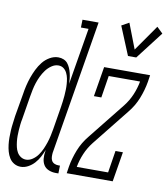

<svg xmlns="http://www.w3.org/2000/svg" viewBox="-92 -836 804 917"><g transform="rotate(10 309.5 -378.0)"><path d="M70 8Q52 8 37.5 -0.5Q23 -9 14.5 -23Q6 -37 1.5 -53Q-3 -69 -5 -86Q-7 -103 -7 -120.5Q-7 -138 -6 -155.5Q-5 -173 -2.5 -190.5Q0 -208 2 -226L21 -336Q24 -357 29 -378Q34 -399 41 -419Q48 -439 58 -459.5Q68 -480 82 -497.5Q96 -515 116 -526.5Q136 -538 157 -538Q171 -538 183 -533Q195 -528 202.5 -518.5Q210 -509 215 -497.5Q220 -486 223 -473.5Q226 -461 227.5 -448Q229 -435 229 -422L275 -697H238L239 -735H317L209 -84Q208 -74 208.5 -64Q209 -54 213.5 -46Q218 -38 227 -34Q236 -30 246 -30H254L253 8H239Q222 8 206 1.5Q190 -5 181.5 -18.5Q173 -32 171.5 -49.5Q170 -67 173 -84L174 -92Q167 -74 158 -57Q149 -40 136 -25.5Q123 -11 105.5 -1.5Q88 8 70 8Q70 8 70 8Q70 8 70 8ZM89 -30Q105 -30 120.5 -40.5Q136 -51 146.5 -66Q157 -81 164 -97Q171 -113 176.5 -129.5Q182 -146 185.5 -162.5Q189 -179 192 -196L210 -306Q212 -320 214 -334Q216 -348 217 -362.5Q218 -377 218.5 -391Q219 -405 218 -419Q217 -433 214.5 -446Q212 -459 206 -471.5Q200 -484 189.5 -492Q179 -500 164 -500Q147 -500 131 -489Q115 -478 104 -463Q93 -448 85 -431.5Q77 -415 71.5 -398Q66 -381 62.5 -364Q59 -347 56 -329L38 -219Q35 -205 33.5 -191Q32 -177 31 -163Q30 -149 30 -135Q30 -121 31.5 -107.5Q33 -94 36 -81Q39 -68 45.5 -56.5Q52 -45 63.5 -37.5Q75 -30 89 -30ZM483 -602 426 -740 462 -760 509 -638 597 -764 626 -736 523 -602ZM292 0 297 -33Q304 -74 320 -114.5Q336 -155 364 -189L506 -367Q528 -395 541.5 -427Q555 -459 561 -492H409L392 -385H356L380 -530H603L598 -497Q591 -456 575 -415.5Q559 -375 531 -341L389 -163Q367 -135 353.5 -103Q340 -71 334 -38H486L503 -145H539L515 0Z"/></g></svg>

Font: Iosevka Curly Slab XLtEx
Style: Italic
Weight: 200
Width: 7
Italic angle: -9°
Monospace: yes
Designer: Belleve Invis
Foundry: Belleve Invis
Version: Version 11.1.0; ttfautohint (v1.8.3)